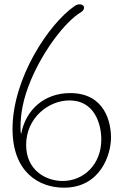

<svg xmlns="http://www.w3.org/2000/svg" viewBox="-20 -851 548 889"><path d="M354 -794C359 -797 369 -804 369 -815C369 -825 361 -831 349 -831C339 -831 331 -827 324 -822C206 -740 38 -489 38 -254C38 -52 162 18 276 18C445 18 494 -135 494 -214C494 -279 469 -420 305 -420C185 -420 99 -343 78 -231C76 -236 75 -241 75 -260C75 -323 86 -392 123 -480C182 -620 282 -750 354 -794ZM270 -13C193 -13 101 -62 101 -180C101 -303 202 -386 302 -386C417 -386 449 -278 449 -205C449 -89 367 -13 270 -13Z"/></svg>

Font: Life Savers
Style: Regular
Weight: 400
Designer: Pablo Impallari, Rodrigo Fuenzalida, Brenda Gallo
Foundry: Pablo Impallari, Rodrigo Fuenzalida, Brenda Gallo
Version: Version 3.000